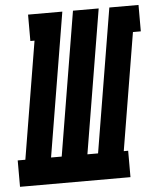

<svg xmlns="http://www.w3.org/2000/svg" viewBox="-86 -780 681 826"><g transform="rotate(-5 255.0 -367.5)"><path d="M-33 0V-114H0L84 -621H66V-735H214L111 -114H157L260 -735H371L268 -114H314L417 -735H543V-621H509L425 -114H444V0Z"/></g></svg>

Font: Iosevka Slab Heavy Oblique
Style: Regular
Weight: 900
Italic angle: -9°
Monospace: yes
Designer: Belleve Invis
Foundry: Belleve Invis
Version: Version 11.1.1; ttfautohint (v1.8.3)